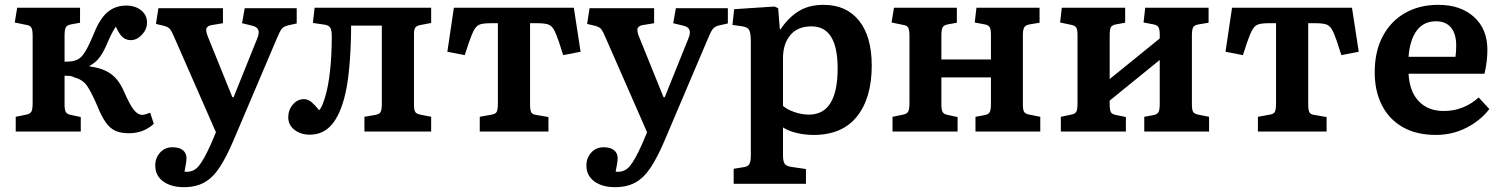

<svg xmlns="http://www.w3.org/2000/svg" viewBox="-20 -544 6212 794"><path d="M513 7Q481 7 458.5 -2.5Q436 -12 418 -37Q400 -62 382 -107Q358 -163 340 -189Q322 -215 287 -224Q279 -229 269.5 -230Q260 -231 247 -231V-112Q247 -90 252 -81Q257 -72 272 -69L314 -60V0H45V-61L89 -70Q104 -73 109.5 -82Q115 -91 115 -118V-397Q115 -421 109.5 -430Q104 -439 89 -441L41 -451L51 -512H311V-450L273 -443Q257 -440 252 -430.5Q247 -421 247 -396V-289Q264 -289 276 -290.5Q288 -292 299 -297Q316 -304 331.5 -329Q347 -354 369 -407Q394 -469 426 -495Q458 -521 502 -521Q539 -521 563.5 -501.5Q588 -482 588 -450Q588 -423 567 -400.5Q546 -378 521 -378Q501 -378 487 -390.5Q473 -403 459 -434Q449 -419 440.5 -402Q432 -385 420 -357Q406 -325 390.5 -305Q375 -285 351 -272V-269Q403 -263 437 -239.5Q471 -216 493 -165Q517 -110 533.5 -89.5Q550 -69 569 -69Q578 -69 601 -78L616 -32Q574 7 513 7Z M741 230Q687 230 654.5 206Q622 182 622 140Q622 109 642 87Q662 65 693 65Q721 65 735.5 76.5Q750 88 751 106Q752 114 749.5 129.5Q747 145 743 166Q779 170 801.5 143Q824 116 853 50L873 3L702 -387Q691 -413 684 -422.5Q677 -432 659 -437L625 -445L635 -510H902V-448L860 -441Q840 -439 834.5 -428Q829 -417 841 -389L941 -142H946L1043 -383Q1053 -406 1048.5 -419.5Q1044 -433 1022 -438L981 -448L992 -510H1207V-447L1171 -439Q1154 -435 1145.5 -425Q1137 -415 1124 -383L945 38Q916 106 888 148.5Q860 191 825 210.5Q790 230 741 230Z M1261 13Q1224 13 1198 -7Q1172 -27 1172 -59Q1172 -89 1191 -111.5Q1210 -134 1237 -134Q1254 -134 1268.5 -121.5Q1283 -109 1300 -88Q1313 -102 1326 -148Q1338 -188 1345 -252.5Q1352 -317 1352 -393Q1352 -419 1346 -429Q1340 -439 1323 -442L1274 -449L1281 -512H1763V-449L1721 -441Q1704 -438 1698 -430.5Q1692 -423 1692 -404V-112Q1692 -90 1697 -81.5Q1702 -73 1718 -70L1763 -61V0H1487V-61L1533 -69Q1549 -72 1554 -81Q1559 -90 1559 -115V-438H1432Q1432 -366 1427 -297Q1422 -228 1413 -180Q1395 -85 1358 -36Q1321 13 1261 13Z M1964 0V-61L2013 -70Q2029 -72 2034 -81.5Q2039 -91 2039 -118V-448H2010Q1981 -448 1966.5 -443.5Q1952 -439 1942 -422.5Q1932 -406 1919 -368L1902 -316L1830 -330L1857 -512H2353L2381 -330L2309 -316L2291 -372Q2279 -407 2269.5 -423Q2260 -439 2245 -443.5Q2230 -448 2201 -448H2172V-112Q2172 -90 2176.5 -80.5Q2181 -71 2196 -69L2248 -60V0Z M2524 230Q2470 230 2437.5 206Q2405 182 2405 140Q2405 109 2425 87Q2445 65 2476 65Q2504 65 2518.5 76.5Q2533 88 2534 106Q2535 114 2532.5 129.5Q2530 145 2526 166Q2562 170 2584.5 143Q2607 116 2636 50L2656 3L2485 -387Q2474 -413 2467 -422.5Q2460 -432 2442 -437L2408 -445L2418 -510H2685V-448L2643 -441Q2623 -439 2617.5 -428Q2612 -417 2624 -389L2724 -142H2729L2826 -383Q2836 -406 2831.5 -419.5Q2827 -433 2805 -438L2764 -448L2775 -510H2990V-447L2954 -439Q2937 -435 2928.5 -425Q2920 -415 2907 -383L2728 38Q2699 106 2671 148.5Q2643 191 2608 210.5Q2573 230 2524 230Z M3014 216V154L3057 147Q3072 145 3078.5 135Q3085 125 3085 99V-371Q3085 -408 3078 -420Q3071 -432 3050 -435L3009 -441L3016 -506L3183 -517L3198 -510L3205 -423H3208Q3240 -471 3282.5 -497.5Q3325 -524 3386 -524Q3480 -524 3532.5 -458.5Q3585 -393 3585 -273Q3585 -139 3524 -62.5Q3463 14 3345 14Q3309 14 3275 6Q3241 -2 3218 -17V98Q3218 122 3224.5 132.5Q3231 143 3251 146L3313 155V216ZM3325 -70Q3444 -70 3444 -261Q3444 -435 3336 -435Q3279 -435 3248.5 -399Q3218 -363 3218 -303V-106Q3235 -91 3265.5 -80.5Q3296 -70 3325 -70Z M3671 0V-61L3715 -70Q3730 -73 3735.5 -82Q3741 -91 3741 -118V-397Q3741 -421 3735.5 -430Q3730 -439 3715 -441L3667 -451L3677 -512H3937V-450L3899 -443Q3883 -440 3878 -430.5Q3873 -421 3873 -396V-298H4078V-400Q4078 -422 4073 -431Q4068 -440 4053 -443L4011 -451L4018 -512H4279V-450L4237 -443Q4221 -440 4215.5 -430.5Q4210 -421 4210 -397V-112Q4210 -90 4215 -81.5Q4220 -73 4237 -70L4282 -61V0H4014V-61L4052 -68Q4068 -71 4073 -80.5Q4078 -90 4078 -115V-224H3873V-112Q3873 -90 3878 -81Q3883 -72 3898 -69L3940 -60V0Z M4367 0V-61L4410 -70Q4426 -73 4431 -82Q4436 -91 4436 -118V-397Q4436 -421 4431 -429.5Q4426 -438 4411 -441L4364 -451L4371 -512H4633V-450L4594 -443Q4578 -440 4573.5 -430.5Q4569 -421 4569 -396V-217L4776 -385V-400Q4776 -422 4771 -431Q4766 -440 4751 -443L4709 -451L4716 -512H4978V-450L4936 -443Q4919 -440 4914 -430.5Q4909 -421 4909 -397V-112Q4909 -90 4914 -81.5Q4919 -73 4935 -70L4980 -61V0H4712V-61L4750 -68Q4766 -71 4771 -80.5Q4776 -90 4776 -115V-296L4569 -128V-112Q4569 -90 4573.5 -81Q4578 -72 4593 -69L4636 -60V0Z M5182 0V-61L5231 -70Q5247 -72 5252 -81.5Q5257 -91 5257 -118V-448H5228Q5199 -448 5184.5 -443.5Q5170 -439 5160 -422.5Q5150 -406 5137 -368L5120 -316L5048 -330L5075 -512H5571L5599 -330L5527 -316L5509 -372Q5497 -407 5487.5 -423Q5478 -439 5463 -443.5Q5448 -448 5419 -448H5390V-112Q5390 -90 5394.5 -80.5Q5399 -71 5414 -69L5466 -60V0Z M5918 14Q5838 14 5781.5 -18Q5725 -50 5695 -108.5Q5665 -167 5665 -245Q5665 -332 5698.5 -394.5Q5732 -457 5791 -490.5Q5850 -524 5928 -524Q6020 -524 6075.5 -474Q6131 -424 6131 -338Q6131 -291 6119 -239H5805Q5809 -165 5847.5 -125Q5886 -85 5950 -85Q5993 -85 6029 -99.5Q6065 -114 6095 -141L6139 -93Q6102 -45 6044 -15.5Q5986 14 5918 14ZM5805 -309H5999Q6002 -330 6002 -356Q6002 -404 5980.5 -430Q5959 -456 5918 -456Q5867 -456 5838.5 -417Q5810 -378 5805 -309Z"/></svg>

Font: Literata 12pt SemiBold
Style: Regular
Weight: 600
Designer: Latin by Veronika Burian and Jose Scaglione. Greek by Irene Vlachou. Cyrillic by Vera Evstafieva.
Foundry: TypeTogether
Version: Version 3.002